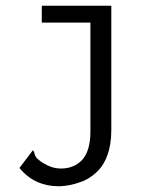

<svg xmlns="http://www.w3.org/2000/svg" viewBox="-20 -477 540 671"><path d="M126 -457V-398H296V-18C296 28 286 61 267 82C248 102 223 112 193 112C176 112 161 108 146 101C132 94 122 88 116 82C110 78 106 73 104 69C102 65 101 61 100 58C100 55 98 51 95 48L48 110C83 153 129 174 188 174C213 173 237 168 259 160C281 153 300 141 316 126C333 111 346 91 355 66C364 42 369 13 369 -22V-457Z"/></svg>

Font: Inconsolatazi4
Style: Regular
Weight: 400
Designer: Raph Levien, Kirill Tkachev
Foundry: Cyreal
Version: Version 1.013